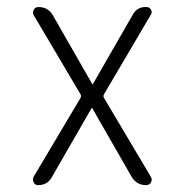

<svg xmlns="http://www.w3.org/2000/svg" viewBox="-20 -540 540 560"><path d="M78.1 -24.4 213.9 -252.9Q218.8 -259.8 213.9 -266.6L78.1 -496.1Q74.2 -503.9 78.6 -511.7Q83 -519.5 91.8 -519.5Q120.1 -519.5 133.8 -496.1L249 -294.9Q249 -293.9 250 -293.9Q251 -293.9 251 -294.9L367.2 -497.1Q379.9 -520.5 407.2 -519.5Q416 -519.5 420.4 -511.7Q424.8 -503.9 419.9 -497.1L284.2 -266.6Q279.3 -259.8 284.2 -252.9L419.9 -24.4Q424.8 -16.6 420.4 -8.3Q416 0 406.2 0Q377.9 0 363.3 -25.4L249 -224.6Q249 -225.6 248 -225.6Q247.1 -225.6 247.1 -224.6L131.8 -24.4Q119.1 0 90.8 0Q82 0 78.1 -8.3Q74.2 -16.6 78.1 -24.4Z"/></svg>

Font: Rounded Mgen+ 1mn light
Style: Regular
Weight: 200
Designer: [Source Han Sans]
Ryoko NISHIZUKA  (kana & ideographs); Paul D. Hunt (Latin, Greek & Cyrillic); Wenlong ZHANG  (bopomofo
Version: Version 1.059.20150602